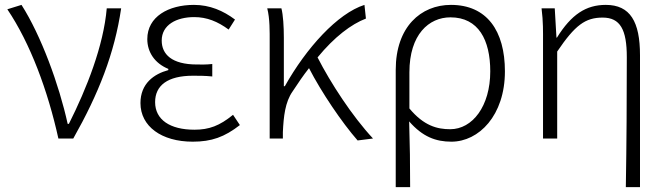

<svg xmlns="http://www.w3.org/2000/svg" viewBox="-20 -567 2731 786"><path d="M280 0C384 -184 449 -349 476 -533H417C404 -380 335 -205 262 -60H257C222 -220 148 -422 68 -547L10 -529C104 -390 176 -195 219 0Z M769 13C846 13 899 -6 962 -55L934 -97C879 -52 836 -36 776 -36C676 -36 615 -77 615 -149C615 -217 666 -257 770 -257C795 -257 818 -257 849 -254V-305C822 -302 806 -303 786 -303C683 -303 642 -345 642 -401C642 -465 702 -497 775 -497C827 -497 871 -479 916 -446L942 -487C894 -523 839 -547 774 -547C670 -547 583 -499 583 -407C583 -354 613 -308 669 -285V-280C610 -264 555 -225 555 -145C555 -50 641 13 769 13Z M1507 0C1422 -91 1333 -228 1280 -332C1349 -416 1418 -468 1478 -491L1472 -547C1362 -512 1234 -371 1146 -214H1142V-412C1142 -459 1139 -506 1132 -533H1074C1085 -490 1084 -438 1084 -395V0H1138V-26C1141 -90 1147 -149 1178 -193C1201 -228 1222 -259 1245 -288C1296 -189 1380 -65 1444 8Z M1600 199H1659C1659 98 1658 31 1655 -70C1710 -7 1764 13 1828 13C1940 13 2047 -94 2047 -275C2047 -441 1973 -547 1826 -547C1703 -547 1600 -457 1600 -281ZM1823 -38C1770 -38 1715 -52 1656 -123V-271C1656 -426 1736 -496 1824 -496C1939 -496 1987 -403 1987 -275C1987 -132 1914 -38 1823 -38Z M2600 199V-341C2600 -478 2560 -547 2460 -547C2379 -547 2319 -508 2260 -413H2258L2251 -533H2197C2204 -477 2203 -438 2203 -395V0H2261V-356C2334 -464 2376 -495 2447 -495C2519 -495 2546 -446 2546 -333C2546 -162 2545 19 2542 199Z"/></svg>

Font: Spoqa Han Sans Neo Light
Style: Regular
Weight: 300
Designer: [Spoqa Han Sans Neo] Dong-huui Kim ___ Younghwa Kang ___ Yujin Lee ___ [Noto Sans] Ryoko NISHIZUKA ____ (kana & ideograp
Foundry: Spoqa (http://www.spoqa-han-sans.com)
Version: Version 1.100;hotconv 1.0.109;makeotfexe 2.5.65596